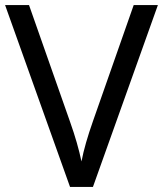

<svg xmlns="http://www.w3.org/2000/svg" viewBox="-20 -734 640 754"><path d="M600 -714H505L345 -258C324 -198 309 -147 300 -100C290 -147 276 -197 255 -256L94 -714H0L255 0H345Z"/></svg>

Font: Noto Sans Buginese
Style: Regular
Weight: 400
Designer: Monotype Design Team
Foundry: Monotype Imaging Inc.
Version: Version 2.002